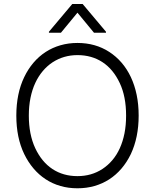

<svg xmlns="http://www.w3.org/2000/svg" viewBox="-20 -958 797 987"><path d="M104.4 -561.4Q124.3 -603 152.2 -635.7Q180 -668.3 214.8 -690.9Q249.6 -713.4 290.8 -725.3Q332 -737.2 378.2 -737.2Q470.5 -737.2 541.2 -691.4Q577.1 -668.3 605.1 -635.7Q633.2 -603 652.7 -561.6Q672.2 -520.2 682.5 -470.5Q692.8 -420.8 692.8 -363.6Q692.8 -251.8 652.7 -166.2Q632.5 -124.3 604.4 -91.4Q576.3 -58.6 541.4 -36Q506.4 -13.5 465.4 -1.8Q424.4 9.9 378.2 9.9Q331.3 9.9 290.3 -2Q249.3 -13.8 214.7 -36.6Q180 -59.3 152.3 -92Q124.6 -124.6 104.4 -166.2Q63.9 -250 63.9 -363.6Q63.9 -477.3 104.4 -561.4ZM128.2 -363.6Q128.2 -267.4 160.9 -196.7Q194.2 -125.7 249.6 -89.1Q305 -52.6 378.2 -52.6Q450.6 -52.6 506.7 -89.5Q535.2 -108.3 557.7 -134.9Q580.3 -161.6 595.9 -196Q611.5 -230.5 619.9 -272.4Q628.2 -314.3 628.2 -363.6Q628.2 -462.4 595.5 -531.2Q562.1 -602.3 506.7 -638.5Q451.3 -674.7 378.2 -674.7Q307.5 -674.7 250.4 -637.8Q222.3 -619.3 199.8 -592.5Q177.2 -565.7 161.2 -531.2Q145.2 -496.8 136.7 -454.7Q128.2 -412.6 128.2 -363.6ZM231.5 -794.7 351.6 -937.5H404.8L524.9 -794.7V-789.8H463.1L378.2 -892.8L293.3 -789.8H231.5Z"/></svg>

Font: Inter P Light
Style: Regular
Weight: 300
Designer: Rasmus Andersson
Foundry: rsms
Version: Version 3.018;git-588b23468